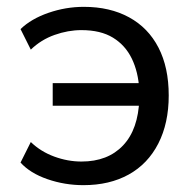

<svg xmlns="http://www.w3.org/2000/svg" viewBox="-20 -532 564 561"><path d="M224 9Q169 9 118.5 -8.5Q68 -26 40 -57L70 -117Q99 -89 138.5 -74.5Q178 -60 218 -60Q295 -60 339.5 -107Q384 -154 387 -242L398 -223H134V-289H399L387 -270Q384 -322 365 -361Q346 -400 310 -422Q274 -444 218 -444Q179 -444 139.5 -430Q100 -416 70 -387L40 -447Q71 -477 121.5 -494.5Q172 -512 225 -512Q301 -512 357 -481.5Q413 -451 443 -393Q473 -335 473 -253Q473 -172 442.5 -112.5Q412 -53 356 -22Q300 9 224 9Z"/></svg>

Font: Mulish Medium
Style: Regular
Weight: 500
Designer: Vernon Adams
Foundry: Vernon Adams
Version: Version 3.603; ttfautohint (v1.8.3)